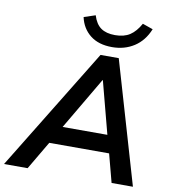

<svg xmlns="http://www.w3.org/2000/svg" viewBox="-135 -1006 977 1090"><g transform="rotate(10 353.0 -461.0)"><path d="M-38 0 394 -705H499L705 0H582L539 -163H194L98 0ZM430 -566 253 -265H511L432 -566ZM450 -760Q372 -760 324 -798Q276 -836 262 -900L328 -922Q343 -873 373.5 -851.5Q404 -830 455 -830Q507 -830 540.5 -852Q574 -874 600 -921L660 -900Q632 -831 577 -795.5Q522 -760 450 -760Z"/></g></svg>

Font: Nunito Sans
Style: Bold Italic
Weight: 700
Italic angle: -9°
Designer: Vernon Adams
Foundry: Vernon Adams
Version: Version 3.006; ttfautohint (v1.8.3)